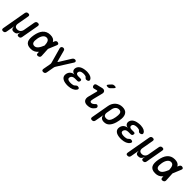

<svg xmlns="http://www.w3.org/2000/svg" viewBox="399 -2587 4580 4580"><g transform="rotate(45 2689.0 -297.5)"><path d="M27 180Q-2 180 -13.5 166Q-25 152 -20 122L88 -492Q94 -522 110.5 -536Q127 -550 156.5 -550Q186 -550 197.5 -536Q209 -522 204 -492L153 -204Q143 -150 164.5 -120Q186 -90 236 -90Q286 -90 319 -120Q352 -150 361 -204L412 -492Q418 -522 434.5 -536Q451 -550 480.5 -550Q510 -550 521.5 -536Q533 -522 528 -492L449 -47Q444 -18 427.5 -4Q411 10 382 10Q353 10 341.5 -4Q330 -18 335 -47L342 -85Q344 -95 343 -95Q343 -95 343 -95Q342 -95 339 -85Q324 -40 295.5 -15Q267 10 217.5 10Q168 10 150.5 -15Q133 -40 134 -85V-95L132 -85L95 122Q90 152 73.5 166Q57 180 27 180Z M1097 -59Q1098 -31 1085 -15Q1072 1 1043 8Q1014 14 999.5 3.5Q985 -7 983 -35L981 -80Q975 -73 968 -66Q936 -30 892.5 -10Q849 10 788 10Q725 10 685.5 -10Q646 -30 627 -66.5Q608 -103 606 -154.5Q604 -206 615 -270Q626 -334 647 -387Q668 -440 701 -478.5Q734 -517 780.5 -538.5Q827 -560 889 -560Q950 -560 987 -542Q1024 -524 1044 -491Q1048 -485 1052 -478L1067 -515Q1079 -543 1097.5 -553.5Q1116 -564 1142 -558Q1169 -551 1176.5 -535Q1184 -519 1172 -491L1085 -281ZM971 -282Q969 -321 964 -352Q958 -384 946.5 -406Q935 -428 916.5 -439.5Q898 -451 870 -451Q843 -451 820.5 -437.5Q798 -424 780.5 -400.5Q763 -377 750 -343.5Q737 -310 731 -270Q724 -231 724 -199Q724 -167 732 -145Q740 -123 759 -111Q778 -99 807 -99Q836 -99 859 -113Q882 -127 901.5 -151.5Q921 -176 938 -210Q955 -243 971 -282Z M1393 190Q1364 190 1352.5 176Q1341 162 1345 132L1380 -60Q1382 -74 1381.5 -87Q1381 -100 1377 -112L1270 -495Q1267 -509 1270.5 -520.5Q1274 -532 1282 -541Q1290 -550 1302 -555Q1314 -560 1326 -560Q1348 -560 1361.5 -550.5Q1375 -541 1382 -516L1458 -235Q1461 -222 1466 -222Q1471 -222 1479 -235L1653 -516Q1669 -541 1685.5 -550.5Q1702 -560 1724 -560Q1736 -560 1746 -555Q1756 -550 1761.5 -541Q1767 -532 1766.5 -520.5Q1766 -509 1758 -495L1516 -112Q1508 -100 1502.5 -87Q1497 -74 1495 -60L1461 132Q1456 162 1439 176Q1422 190 1393 190Z M2314 -478Q2321 -464 2319.5 -450.5Q2318 -437 2308.5 -427.5Q2299 -418 2283.5 -412Q2268 -406 2247 -406Q2239 -406 2233 -409Q2227 -412 2221 -416Q2215 -420 2209.5 -426Q2204 -432 2197 -439Q2189 -450 2173 -455.5Q2157 -461 2133 -463Q2120 -464 2108 -464Q2096 -464 2084 -463Q2042 -460 2015 -443.5Q1988 -427 1983 -396Q1977 -366 1997.5 -348Q2018 -330 2059 -330H2134Q2158 -330 2167.5 -318.5Q2177 -307 2173 -283Q2169 -259 2155 -248Q2141 -237 2117 -237H2038Q1993 -237 1964 -217Q1935 -197 1929 -162Q1923 -128 1945.5 -110Q1968 -92 2012 -89Q2027 -88 2042.5 -88Q2058 -88 2073 -89Q2102 -91 2123 -98.5Q2144 -106 2158 -121Q2166 -128 2173 -134Q2180 -140 2186.5 -144.5Q2193 -149 2200.5 -152Q2208 -155 2217 -155Q2237 -155 2251 -149Q2265 -143 2270.5 -133.5Q2276 -124 2274 -110.5Q2272 -97 2260 -82Q2231 -41 2178.5 -19Q2126 3 2057 7Q2042 8 2026.5 8Q2011 8 1996 7Q1947 4 1910 -8Q1873 -20 1848 -41.5Q1823 -63 1813.5 -93Q1804 -123 1811 -160Q1821 -219 1863 -256Q1905 -293 1967 -297Q1915 -300 1888.5 -333Q1862 -366 1870 -414Q1876 -447 1895 -472.5Q1914 -498 1944 -516Q1974 -534 2013.5 -544Q2053 -554 2100 -557Q2113 -558 2125 -558Q2137 -558 2149 -557Q2212 -553 2254 -533.5Q2296 -514 2314 -478Z M2530 -388Q2506 -382 2490 -394Q2474 -406 2468 -432Q2463 -458 2473 -475Q2483 -492 2510 -499L2656 -535Q2684 -542 2705.5 -537.5Q2727 -533 2740 -520Q2753 -507 2757.5 -487Q2762 -467 2755 -443L2697 -211Q2688 -176 2686 -154.5Q2684 -133 2688.5 -121Q2693 -109 2702 -104Q2711 -99 2724 -99Q2749 -99 2771 -113Q2793 -127 2814 -150Q2832 -170 2849.5 -170.5Q2867 -171 2884 -157Q2901 -142 2901.5 -122Q2902 -102 2887 -83Q2868 -58 2848 -40Q2828 -22 2805 -11Q2782 0 2755 5Q2728 10 2694 10Q2658 10 2630 -1Q2602 -12 2585.5 -34Q2569 -56 2564.5 -88.5Q2560 -121 2572 -165L2629 -384Q2633 -397 2626.5 -404Q2620 -411 2608 -408ZM2806 -676Q2790 -659 2772.5 -652Q2755 -645 2735 -645Q2695 -645 2690 -660Q2685 -675 2715 -708L2756 -752Q2774 -772 2791.5 -778.5Q2809 -785 2832 -785Q2874 -785 2878.5 -769Q2883 -753 2852 -722Z M3028 180Q2998 180 2986.5 166Q2975 152 2980 122L3060 -331Q3069 -383 3092.5 -425Q3116 -467 3150 -497Q3184 -527 3228 -543.5Q3272 -560 3322 -560Q3423 -560 3467 -504Q3511 -448 3505 -351Q3502 -313 3495.5 -275Q3489 -237 3478 -199Q3450 -102 3397.5 -46Q3345 10 3261 10Q3199 10 3166.5 -20.5Q3134 -51 3137 -105L3096 122Q3091 152 3074 166Q3057 180 3028 180ZM3238 -90Q3289 -90 3318 -119.5Q3347 -149 3363 -204Q3374 -240 3380 -275.5Q3386 -311 3388 -346Q3392 -401 3373 -430.5Q3354 -460 3304 -460Q3279 -460 3257.5 -450.5Q3236 -441 3219.5 -424Q3203 -407 3191.5 -382.5Q3180 -358 3175 -326L3153 -204Q3144 -150 3166 -120Q3188 -90 3238 -90Z M4114 -478Q4121 -464 4119.5 -450.5Q4118 -437 4108.5 -427.5Q4099 -418 4083.5 -412Q4068 -406 4047 -406Q4039 -406 4033 -409Q4027 -412 4021 -416Q4015 -420 4009.5 -426Q4004 -432 3997 -439Q3989 -450 3973 -455.5Q3957 -461 3933 -463Q3920 -464 3908 -464Q3896 -464 3884 -463Q3842 -460 3815 -443.5Q3788 -427 3783 -396Q3777 -366 3797.5 -348Q3818 -330 3859 -330H3934Q3958 -330 3967.5 -318.5Q3977 -307 3973 -283Q3969 -259 3955 -248Q3941 -237 3917 -237H3838Q3793 -237 3764 -217Q3735 -197 3729 -162Q3723 -128 3745.5 -110Q3768 -92 3812 -89Q3827 -88 3842.5 -88Q3858 -88 3873 -89Q3902 -91 3923 -98.5Q3944 -106 3958 -121Q3966 -128 3973 -134Q3980 -140 3986.5 -144.5Q3993 -149 4000.5 -152Q4008 -155 4017 -155Q4037 -155 4051 -149Q4065 -143 4070.5 -133.5Q4076 -124 4074 -110.5Q4072 -97 4060 -82Q4031 -41 3978.5 -19Q3926 3 3857 7Q3842 8 3826.5 8Q3811 8 3796 7Q3747 4 3710 -8Q3673 -20 3648 -41.5Q3623 -63 3613.5 -93Q3604 -123 3611 -160Q3621 -219 3663 -256Q3705 -293 3767 -297Q3715 -300 3688.5 -333Q3662 -366 3670 -414Q3676 -447 3695 -472.5Q3714 -498 3744 -516Q3774 -534 3813.5 -544Q3853 -554 3900 -557Q3913 -558 3925 -558Q3937 -558 3949 -557Q4012 -553 4054 -533.5Q4096 -514 4114 -478Z M4227 180Q4198 180 4186.5 166Q4175 152 4180 122L4288 -492Q4294 -522 4310.5 -536Q4327 -550 4356.5 -550Q4386 -550 4397.5 -536Q4409 -522 4404 -492L4353 -204Q4343 -150 4364.5 -120Q4386 -90 4436 -90Q4486 -90 4519 -120Q4552 -150 4561 -204L4612 -492Q4618 -522 4634.5 -536Q4651 -550 4680.5 -550Q4710 -550 4721.5 -536Q4733 -522 4728 -492L4649 -47Q4644 -18 4627.5 -4Q4611 10 4582 10Q4553 10 4541.5 -4Q4530 -18 4535 -47L4542 -85Q4544 -95 4543 -95Q4543 -95 4543 -95Q4542 -95 4539 -85Q4524 -40 4495.5 -15Q4467 10 4417.5 10Q4368 10 4350.5 -15Q4333 -40 4334 -85V-95L4332 -85L4295 122Q4290 152 4273.5 166Q4257 180 4227 180Z M5297 -59Q5298 -31 5285 -15Q5272 1 5243 8Q5214 14 5199.5 3.5Q5185 -7 5183 -35L5181 -80Q5175 -73 5168 -66Q5136 -30 5092.5 -10Q5049 10 4988 10Q4925 10 4885.5 -10Q4846 -30 4827 -66.5Q4808 -103 4806 -154.5Q4804 -206 4815 -270Q4826 -334 4847 -387Q4868 -440 4901 -478.5Q4934 -517 4980.5 -538.5Q5027 -560 5089 -560Q5150 -560 5187 -542Q5224 -524 5244 -491Q5248 -485 5252 -478L5267 -515Q5279 -543 5297.5 -553.5Q5316 -564 5342 -558Q5369 -551 5376.5 -535Q5384 -519 5372 -491L5285 -281ZM5171 -282Q5169 -321 5164 -352Q5158 -384 5146.5 -406Q5135 -428 5116.5 -439.5Q5098 -451 5070 -451Q5043 -451 5020.5 -437.5Q4998 -424 4980.5 -400.5Q4963 -377 4950 -343.5Q4937 -310 4931 -270Q4924 -231 4924 -199Q4924 -167 4932 -145Q4940 -123 4959 -111Q4978 -99 5007 -99Q5036 -99 5059 -113Q5082 -127 5101.5 -151.5Q5121 -176 5138 -210Q5155 -243 5171 -282Z"/></g></svg>

Font: Maple Mono SemiBold
Style: Italic
Weight: 600
Italic angle: -10°
Monospace: yes
Designer: subframe7536
Version: Version 7.000